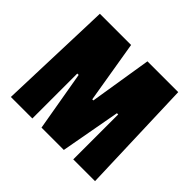

<svg xmlns="http://www.w3.org/2000/svg" viewBox="-148 -800 979 979"><g transform="rotate(45 341.5 -310.5)"><path d="M645 0H488V-324H479L420 0H259L203 -324H193V0H38L59 -621H284L340 -285H348L402 -621H624Z"/></g></svg>

Font: Passion One
Style: Regular
Weight: 400
Designer: Alejandro Lo Celso
Foundry: Fontstage
Version: Version 1.001